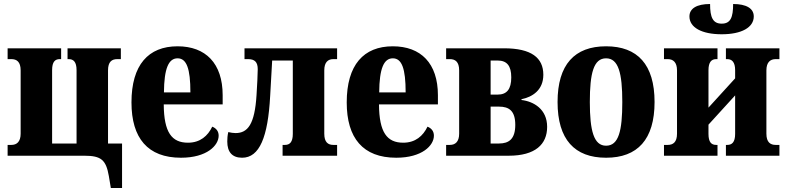

<svg xmlns="http://www.w3.org/2000/svg" viewBox="-20 -777 3927 958"><path d="M533 161H589V-61H519V-426C519 -469 538 -482 565 -482H583V-536H317V-482H323C346 -482 362 -469 362 -427V-61H240V-427C240 -469 255 -482 278 -482H285V-536H18V-482H37C63 -482 83 -469 83 -426V-110C83 -69 63 -54 37 -54H18V0H401C485 0 509 21 523 101Z M883 10C1012 10 1071 -51 1071 -100C1071 -122 1059 -137 1039 -145C1017 -99 979 -65 918 -65C837 -65 798 -116 797 -256H1091V-302C1091 -461 1006 -546 866 -546C720 -546 636 -453 636 -266C636 -88 717 10 883 10ZM930 -316H798C799 -435 821 -486 866 -486C911 -486 930 -435 930 -316Z M1188 10C1275 10 1317 -93 1328 -298L1338 -475H1441V-109C1441 -67 1425 -54 1402 -54H1390V0H1662V-54H1643C1617 -54 1598 -67 1598 -110V-426C1598 -467 1617 -482 1643 -482H1662V-536H1200V-482H1218C1251 -482 1266 -467 1266 -432C1266 -417 1263 -341 1260 -303C1251 -156 1216 -113 1155 -113C1144 -113 1132 -115 1119 -118C1115 -101 1114 -85 1114 -71C1114 -19 1138 10 1188 10Z M1957 10C2086 10 2145 -51 2145 -100C2145 -122 2133 -137 2113 -145C2091 -99 2053 -65 1992 -65C1911 -65 1872 -116 1871 -256H2165V-302C2165 -461 2080 -546 1940 -546C1794 -546 1710 -453 1710 -266C1710 -88 1791 10 1957 10ZM2004 -316H1872C1873 -435 1895 -486 1940 -486C1985 -486 2004 -435 2004 -316Z M2206 0H2518C2651 0 2710 -57 2710 -144C2710 -233 2642 -271 2582 -278V-282C2636 -293 2691 -327 2691 -404C2691 -489 2631 -536 2495 -536H2206V-482H2225C2251 -482 2271 -469 2271 -426V-110C2271 -69 2251 -54 2225 -54H2206ZM2428 -305V-475H2463C2509 -475 2531 -449 2531 -391C2531 -332 2509 -305 2463 -305ZM2428 -61V-245H2470C2520 -245 2551 -224 2551 -154C2551 -84 2520 -61 2470 -61Z M3004 10C3161 10 3246 -81 3246 -268C3246 -455 3161 -546 3004 -546C2847 -546 2762 -455 2762 -268C2762 -81 2847 10 3004 10ZM3004 -50C2943 -50 2923 -124 2923 -268C2923 -412 2942 -486 3004 -486C3066 -486 3085 -412 3085 -268C3085 -124 3067 -50 3004 -50Z M3581 -606C3680 -606 3741 -640 3741 -695C3741 -735 3704 -757 3638 -757C3638 -690 3625 -659 3581 -659C3537 -659 3523 -690 3523 -757C3457 -757 3420 -735 3420 -695C3420 -640 3481 -606 3581 -606ZM3293 0H3560V-54H3553C3530 -54 3515 -67 3515 -109V-155L3648 -301V-109C3648 -67 3632 -54 3609 -54H3602V0H3869V-54H3850C3824 -54 3804 -67 3804 -110V-426C3804 -467 3824 -482 3850 -482H3869V-536H3602V-482H3609C3632 -482 3648 -467 3648 -427V-386L3515 -240V-427C3515 -467 3530 -482 3553 -482H3560V-536H3293V-482H3312C3338 -482 3358 -467 3358 -426V-110C3358 -67 3338 -54 3312 -54H3293Z"/></svg>

Font: Noto Serif Condensed ExtraBold
Style: Regular
Weight: 800
Width: 3
Designer: Monotype Design Team
Foundry: Monotype Imaging Inc.
Version: Version 2.013